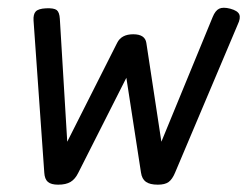

<svg xmlns="http://www.w3.org/2000/svg" viewBox="-20 -476 652 506"><path d="M540.5 -431.2 405.3 -102.5 365.7 -362.8Q362.3 -385.7 331.1 -385.7Q299.8 -385.7 288.6 -362.8L157.2 -102.5L137.7 -426.3Q136.7 -443.8 129.4 -449.5Q122.1 -455.1 101.1 -454.1Q81.1 -453.1 74.2 -445.8Q67.4 -438.5 68.4 -421.9L96.7 -21Q97.7 -3.9 106.2 3.4Q114.7 10.7 133.3 10.7Q153.8 10.7 166 3.4Q178.2 -3.9 186.5 -21L313 -271L351.6 -21Q354 -4.4 364.5 3.2Q375 10.7 396 10.7Q414.6 10.7 424.3 3.7Q434.1 -3.4 441.4 -21L606.4 -411.1Q614.7 -428.2 610.6 -438Q606.4 -447.8 586.9 -453.1Q567.9 -458 557.6 -453.1Q547.4 -448.2 540.5 -431.2Z"/></svg>

Font: Courier Prime Code
Style: Italic
Weight: 400
Italic angle: -10°
Designer: Alan Dague-Greene
Foundry: Quote-Unquote Apps
Version: Version 3.18